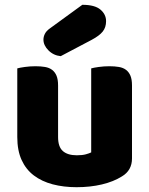

<svg xmlns="http://www.w3.org/2000/svg" viewBox="-20 -764 622 800"><path d="M52 -479Q62 -482 83.5 -485Q105 -488 128 -488Q150 -488 167.5 -485Q185 -482 197 -473Q209 -464 215.5 -448.5Q222 -433 222 -408V-193Q222 -152 242 -134.5Q262 -117 300 -117Q323 -117 337.5 -121Q352 -125 360 -129V-479Q370 -482 391.5 -485Q413 -488 436 -488Q458 -488 475.5 -485Q493 -482 505 -473Q517 -464 523.5 -448.5Q530 -433 530 -408V-104Q530 -54 488 -29Q453 -7 404.5 4.5Q356 16 299 16Q245 16 199.5 4Q154 -8 121 -33Q88 -58 70 -97.5Q52 -137 52 -193ZM323 -744Q375 -744 398.5 -724Q422 -704 422 -676Q422 -650 408 -632.5Q394 -615 362 -598L233 -530Q203 -533 182 -554Q161 -575 161 -599Q161 -611 167 -623Q173 -635 187 -645Z"/></svg>

Font: Baloo Thambi
Style: Regular
Weight: 400
Designer: Aadarsh Rajan and Ek Type
Foundry: Ek Type
Version: Version 1.100;PS 1.000;hotconv 1.0.88;makeotf.lib2.5.647800;